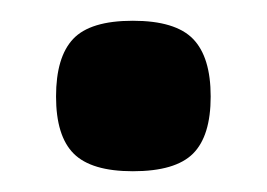

<svg xmlns="http://www.w3.org/2000/svg" viewBox="-20 -400 257 185"><path d="M34 -307Q34 -345 50.5 -362.5Q67 -380 108 -380Q149 -380 166 -362.5Q183 -345 183 -307Q183 -269 166 -252Q149 -235 108 -235Q68 -235 51 -252Q34 -269 34 -307Z"/></svg>

Font: Georama SemiBold
Style: Regular
Weight: 600
Designer: Jean-Baptiste Levee
Foundry: Production Type
Version: Version 1.000